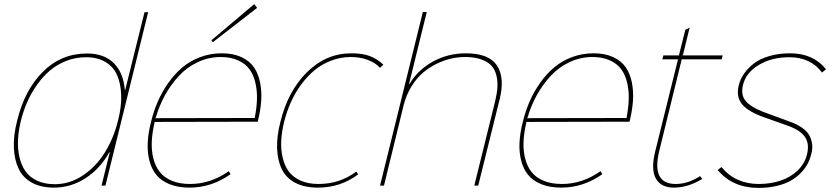

<svg xmlns="http://www.w3.org/2000/svg" viewBox="-20 -898 4031 929"><path d="M550.8 -314Q568.4 -380.9 566.4 -437.3Q564.5 -493.7 546.6 -534.4Q528.8 -575.2 490.2 -598.1Q451.7 -621.1 396 -621.1Q346.7 -621.1 301.8 -603.8Q256.8 -586.4 222.4 -557.4Q188 -528.3 159.7 -488.5Q131.3 -448.7 112.1 -405Q92.8 -361.3 81.1 -314Q69.3 -265.6 67.1 -221.7Q64.9 -177.7 74 -138.2Q83 -98.6 103.3 -69.6Q123.5 -40.5 159.7 -23.7Q195.8 -6.8 245.1 -6.8Q317.4 -6.8 380.9 -49.1Q444.3 -91.3 487.1 -159.9Q529.8 -228.5 550.8 -314ZM696.8 -838.9 490.2 0H471.2L511.2 -161.1H508.8Q464.4 -81.5 394 -35.9Q323.7 9.8 240.2 9.8Q178.2 9.8 134.8 -13.9Q91.3 -37.6 70.6 -80.6Q49.8 -123.5 47.1 -182.9Q44.4 -242.2 63 -314Q99.1 -462.9 187.7 -551Q276.4 -639.2 400.9 -639.2Q483.4 -639.2 530.3 -592.8Q577.1 -546.4 584 -462.9H585.9L679.2 -838.9Z M730 -326.2 1214.8 -327.1 1212.9 -330.1Q1222.2 -377 1223.4 -418Q1224.6 -459 1215.8 -497.1Q1207 -535.2 1187.5 -562.3Q1168 -589.4 1132.6 -605.7Q1097.2 -622.1 1047.9 -622.1Q989.3 -622.1 936.5 -597.2Q883.8 -572.3 845 -530Q806.2 -487.8 778.1 -436.8Q750 -385.7 733.9 -329.1ZM1227.1 -309.1 726.1 -308.1 728 -305.2Q716.3 -256.3 714.4 -213.1Q712.4 -169.9 721.9 -131.8Q731.4 -93.8 752.7 -66.4Q773.9 -39.1 811.3 -23.4Q848.6 -7.8 899.9 -7.8Q999 -7.8 1086.9 -69.8L1095.7 -55.2Q1003.9 9.8 897 9.8Q841.3 9.8 800.3 -6.8Q759.3 -23.4 736.1 -52.2Q712.9 -81.1 702.6 -121.8Q692.4 -162.6 694.8 -209.2Q697.3 -255.9 710.9 -309.1Q723.6 -360.8 744.1 -408Q764.6 -455.1 795.2 -498Q825.7 -541 863 -572.3Q900.4 -603.5 949.2 -621.8Q998 -640.1 1052.7 -640.1Q1108.4 -640.1 1147.9 -621.8Q1187.5 -603.5 1208.7 -572.5Q1230 -541.5 1238.5 -498.5Q1247.1 -455.6 1243.7 -408.7Q1240.2 -361.8 1227.1 -309.1ZM1210 -877.9 1224.1 -859.9 1009.8 -693.8 1002.9 -703.1Z M1704.1 -67.9 1712.9 -54.2Q1627.9 9.8 1518.1 9.8Q1453.1 9.8 1408.9 -13.4Q1364.7 -36.6 1344 -78.6Q1323.2 -120.6 1320.8 -179.2Q1318.4 -237.8 1336.9 -309.1Q1373.5 -458 1465.8 -549.1Q1558.1 -640.1 1679.7 -640.1Q1733.9 -640.1 1769.5 -626.7Q1805.2 -613.3 1835 -585L1818.8 -569.8Q1796.4 -594.7 1758.3 -608.6Q1720.2 -622.6 1674.8 -622.1Q1626 -621.6 1581.1 -604.2Q1536.1 -586.9 1501 -557.4Q1465.8 -527.8 1436.5 -487.8Q1407.2 -447.8 1387.2 -402.8Q1367.2 -357.9 1355 -309.1Q1343.3 -261.7 1340.8 -219Q1338.4 -176.3 1347.2 -137.2Q1356 -98.1 1376.2 -69.8Q1396.5 -41.5 1433.3 -24.7Q1470.2 -7.8 1521 -7.8Q1624 -7.8 1704.1 -67.9Z M2397.9 -418.9 2293.9 0H2274.9L2376 -409.2Q2384.8 -445.3 2386.7 -475.1Q2388.7 -504.9 2381.8 -533Q2375 -561 2357.9 -580.1Q2340.8 -599.1 2308.3 -610.6Q2275.9 -622.1 2230 -622.1Q2198.2 -622.1 2165 -615Q2131.8 -607.9 2095.2 -590.6Q2058.6 -573.2 2027.6 -547.1Q1996.6 -521 1970.9 -479.7Q1945.3 -438.5 1932.6 -387.2L1837.9 0H1818.8L2025.9 -839.8H2044.9L1959 -491.2H1960.9Q2002 -560.1 2074.7 -600.1Q2147.5 -640.1 2233.9 -640.1Q2345.2 -640.1 2384.3 -581.5Q2423.3 -522.9 2397.9 -418.9Z M2528.8 -326.2 3013.7 -327.1 3011.7 -330.1Q3021 -377 3022.2 -418Q3023.4 -459 3014.6 -497.1Q3005.9 -535.2 2986.3 -562.3Q2966.8 -589.4 2931.4 -605.7Q2896 -622.1 2846.7 -622.1Q2788.1 -622.1 2735.4 -597.2Q2682.6 -572.3 2643.8 -530Q2605 -487.8 2576.9 -436.8Q2548.8 -385.7 2532.7 -329.1ZM3025.9 -309.1 2524.9 -308.1 2526.9 -305.2Q2515.1 -256.3 2513.2 -213.1Q2511.2 -169.9 2520.8 -131.8Q2530.3 -93.8 2551.5 -66.4Q2572.8 -39.1 2610.1 -23.4Q2647.5 -7.8 2698.7 -7.8Q2797.9 -7.8 2885.7 -69.8L2894.5 -55.2Q2802.7 9.8 2695.8 9.8Q2640.1 9.8 2599.1 -6.8Q2558.1 -23.4 2534.9 -52.2Q2511.7 -81.1 2501.5 -121.8Q2491.2 -162.6 2493.7 -209.2Q2496.1 -255.9 2509.8 -309.1Q2522.5 -360.8 2543 -408Q2563.5 -455.1 2594 -498Q2624.5 -541 2661.9 -572.3Q2699.2 -603.5 2748 -621.8Q2796.9 -640.1 2851.6 -640.1Q2907.2 -640.1 2946.8 -621.8Q2986.3 -603.5 3007.6 -572.5Q3028.8 -541.5 3037.4 -498.5Q3045.9 -455.6 3042.5 -408.7Q3039.1 -361.8 3025.9 -309.1Z M3367.7 -45.9 3377.9 -32.2Q3308.6 9.8 3240.7 9.8Q3178.7 9.8 3153.8 -33.4Q3128.9 -76.7 3149.9 -164.1L3259.8 -607.9L3262.7 -610.8H3184.6L3189.9 -629.9H3266.6L3265.6 -632.8L3295.9 -753.9L3316.9 -764.2L3284.7 -632.8L3281.7 -629.9H3476.6L3471.7 -610.8H3276.9L3277.8 -607.9L3169.9 -168Q3130.9 -7.8 3249.5 -7.8Q3308.6 -7.8 3367.7 -45.9Z M3904.8 -150.9Q3898.9 -126.5 3887 -104.2Q3875 -82 3854 -60.5Q3833 -39.1 3805.4 -23.4Q3777.8 -7.8 3737.8 1.7Q3697.8 11.2 3649.9 11.2Q3525.4 11.2 3452.6 -75.2L3470.7 -89.8Q3538.6 -7.8 3651.9 -7.8Q3709 -7.8 3757.3 -24.2Q3805.7 -40.5 3839.6 -73.2Q3873.5 -106 3884.8 -150.9Q3897.9 -205.6 3872.3 -238.8Q3846.7 -272 3782.7 -293Q3777.8 -294.4 3732.9 -310.8Q3688 -327.1 3680.7 -329.1Q3602.1 -356.4 3571.3 -392.6Q3540.5 -428.7 3554.7 -485.8Q3562 -515.1 3580.1 -541.5Q3598.1 -567.9 3627.4 -590.6Q3656.7 -613.3 3702.1 -626.7Q3747.6 -640.1 3802.7 -640.1Q3915 -640.1 3976.6 -563L3957.5 -546.9Q3902.3 -621.1 3798.8 -621.1Q3714.4 -621.1 3651.9 -584Q3589.4 -546.9 3574.7 -485.8Q3567.9 -457.5 3574.2 -435.3Q3580.6 -413.1 3600.6 -396.7Q3620.6 -380.4 3644.5 -368.9Q3668.5 -357.4 3704.6 -345.2Q3710 -343.8 3749.8 -328.4Q3789.6 -313 3796.9 -311Q3835.4 -297.9 3860.6 -280Q3885.7 -262.2 3896.5 -242.2Q3907.2 -222.2 3909.7 -198.7Q3912.1 -175.3 3904.8 -150.9Z"/></svg>

Font: Sinkin Sans 100 Thin Italic
Style: Regular
Weight: 100
Italic angle: -112°
Designer: Keith Bates
Foundry: K-Type
Version: Sinkin Sans (version 1.0)  by Keith Bates   •   © 2014   www